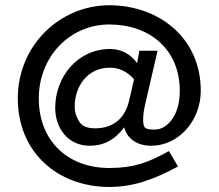

<svg xmlns="http://www.w3.org/2000/svg" viewBox="-20 -618 845 742"><path d="M404.3 -356.4C440.4 -356.4 471.7 -341.8 498 -311.5L479.5 -231.4C462.9 -156.2 413.1 -122.1 347.7 -122.1C316.4 -122.1 295.9 -130.9 285.2 -149.4C274.4 -167 268.6 -185.5 268.6 -205.1C268.6 -285.2 318.4 -356.4 404.3 -356.4ZM402.3 -597.7C213.9 -597.7 48.8 -445.3 48.8 -237.3C48.8 -29.3 203.1 104.5 402.3 104.5C499 104.5 579.1 73.2 668 25.4L632.8 -34.2C553.7 9.8 498 31.2 402.3 31.2C240.2 31.2 129.9 -75.2 129.9 -237.3C129.9 -400.4 251 -523.4 402.3 -523.4C555.7 -523.4 674.8 -429.7 674.8 -266.6C674.8 -168 624 -117.2 578.1 -117.2C540 -117.2 533.2 -122.1 533.2 -157.2C533.2 -173.8 536.1 -194.3 542 -218.8L588.9 -421.9H518.6L509.8 -374C485.4 -409.2 447.3 -428.7 405.3 -428.7C280.3 -428.7 193.4 -321.3 193.4 -201.2C193.4 -123 242.2 -54.7 327.1 -54.7C380.9 -54.7 424.8 -78.1 460 -126C470.7 -83 508.8 -54.7 564.5 -54.7C669.9 -54.7 755.9 -151.4 755.9 -266.6C755.9 -474.6 590.8 -597.7 402.3 -597.7Z"/></svg>

Font: Sen-gleads
Style: Bold
Weight: 700
Designer: Kosal Sen, Philatype
Foundry: Philatype
Version: Version 1.004; ttfautohint (v1.8.3)